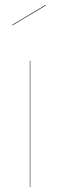

<svg xmlns="http://www.w3.org/2000/svg" viewBox="-20 -766 246 786"><path d="M167 -746.1 168 -744.1 30.8 -662.1 29.8 -664.1ZM104 -517.1V0H102.1V-517.1Z"/></svg>

Font: Fira Sans Compressed Two
Style: Regular
Weight: 100
Width: 1
Designer: Carrois Corporate & Edenspiekermann AG
Foundry: Carrois Corporate GbR & Edenspiekermann AG
Version: Version 4.203;PS 004.203;hotconv 1.0.88;makeotf.lib2.5.64775